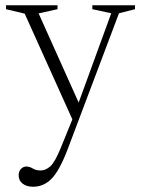

<svg xmlns="http://www.w3.org/2000/svg" viewBox="-20 -446 544 731"><path d="M106 265Q81.5 265 66.2 253.2Q51 241.5 51 221.5Q51 206.5 59.8 197.2Q68.5 188 80 188Q92.5 188 104.8 195.5Q117 203 134.5 203Q154 203 171.8 187Q189.5 171 212 115.5L255.5 8.5L74 -394L3 -411V-426H199V-411L127 -395L279.5 -55.5L403.5 -395.5L331.5 -411V-426H494V-411L433 -395.5L237.5 122.5Q206.5 203.5 176.5 234.2Q146.5 265 106 265Z"/></svg>

Font: Newsreader Text Light
Style: Regular
Weight: 300
Designer: Hugues Gentile
Foundry: Production Type
Version: Version 1.002